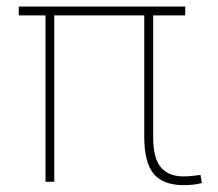

<svg xmlns="http://www.w3.org/2000/svg" viewBox="-20 -548 658 579"><path d="M533.7 10.3Q472.2 10.3 443.6 -23.7Q415 -57.6 415 -136.2V-501.5H143.6V0H117.2V-501.5H36.6V-528.3H538.6V-501.5H441.9V-136.2Q441.9 -70.3 465.3 -43.2Q488.8 -16.1 532.2 -16.1Q545.4 -16.1 555.7 -17.1Q565.9 -18.1 584.5 -20.5L588.9 3.9Q577.1 7.3 563.2 8.8Q549.3 10.3 533.7 10.3Z"/></svg>

Font: Roboto Slab LO Thin
Style: Regular
Weight: 250
Designer: Google
Version: Version 2.00;September 28, 2018;FontCreator 11.5.0.2427 64-b